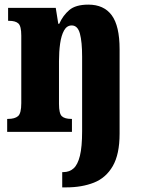

<svg xmlns="http://www.w3.org/2000/svg" viewBox="-20 -570 616 830"><path d="M249 240V174H254Q280 174 298 158Q316 142 325.5 103.5Q335 65 335 -3V-325Q335 -389 325.5 -424.5Q316 -460 290 -460Q269 -460 257 -438.5Q245 -417 240 -382Q235 -347 235 -306V-121Q235 -79 247.5 -67.5Q260 -56 288 -56H291V0H11V-56H15Q44 -56 58 -68Q72 -80 72 -124V-416Q72 -457 59.5 -468.5Q47 -480 19 -480H15V-536H221L232 -467H236Q252 -503 279.5 -526.5Q307 -550 362 -550Q429 -550 463 -504Q497 -458 497 -357V8Q497 97 467.5 148Q438 199 386 219.5Q334 240 267 240Z"/></svg>

Font: Noto Serif Lao ExtraCondensed Black
Style: Regular
Weight: 900
Width: 2
Designer: Monotype Design Team
Foundry: Monotype Imaging Inc.
Version: Version 2.003; ttfautohint (v1.8.4.7-5d5b)